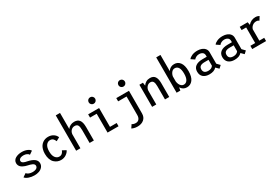

<svg xmlns="http://www.w3.org/2000/svg" viewBox="107 -2186 5487 3764"><g transform="rotate(-30 2850.0 -304.0)"><path d="M284.5 11Q216.5 11 158.8 -9.8Q101 -30.5 75.5 -63.5L152 -116Q168.5 -92 205 -77.8Q241.5 -63.5 285 -63.5Q337.5 -63.5 370.5 -83Q403.5 -102.5 403.5 -140Q403.5 -158 391.5 -172.8Q379.5 -187.5 357.5 -197.2Q335.5 -207 314 -213.5Q292.5 -220 264 -225.5Q236.5 -231.5 214 -239Q191.5 -246.5 167.2 -259Q143 -271.5 126.5 -286.8Q110 -302 99.2 -325Q88.5 -348 88.5 -375.5Q88.5 -409.5 106 -436.5Q123.5 -463.5 152.8 -479.5Q182 -495.5 217 -503.8Q252 -512 290.5 -512Q360.5 -512 412.8 -489.2Q465 -466.5 481 -434.5L407 -384Q395 -409 362.2 -423.8Q329.5 -438.5 292 -438.5Q263.5 -438.5 239.8 -432.5Q216 -426.5 199.2 -411.5Q182.5 -396.5 182.5 -374.5Q182.5 -357 192.2 -343.5Q202 -330 220 -321.5Q238 -313 256.2 -307.8Q274.5 -302.5 298.5 -298.5Q497.5 -257 497.5 -143Q497.5 -93 466.5 -57.2Q435.5 -21.5 388.5 -5.2Q341.5 11 284.5 11Z M1074.5 -103Q1056.5 -58.5 1005.2 -23.8Q954 11 887.5 11Q846 11 808.2 -4Q770.5 -19 738.5 -49.2Q706.5 -79.5 687.5 -131.5Q668.5 -183.5 668.5 -251Q668.5 -306 681.2 -350.8Q694 -395.5 715 -425Q736 -454.5 764.5 -474.5Q793 -494.5 823.8 -503.2Q854.5 -512 887.5 -512Q956 -512 1005.2 -479.5Q1054.5 -447 1074 -396L994 -352Q978.5 -393.5 954.2 -415Q930 -436.5 888.5 -436.5Q836.5 -436.5 801 -390.5Q765.5 -344.5 765.5 -251Q765.5 -158.5 801.2 -111.5Q837 -64.5 888.5 -64.5Q929 -64.5 954.8 -88Q980.5 -111.5 992.5 -147Z M1231 0V-800H1327.5V-436Q1352 -471.5 1390.8 -491.5Q1429.5 -511.5 1478.5 -511.5Q1556 -511.5 1594 -462.5Q1632 -413.5 1632 -304V0H1535.5V-292Q1535.5 -368.5 1515.8 -401.8Q1496 -435 1445 -435Q1399 -435 1366.2 -402.5Q1333.5 -370 1327.5 -319V0Z M1991 -625Q1960.5 -625 1939.2 -646.2Q1918 -667.5 1918 -698Q1918 -728.5 1939.2 -749.8Q1960.5 -771 1991 -771Q2022 -771 2043.2 -749.8Q2064.5 -728.5 2064.5 -698Q2064.5 -667.5 2043.2 -646.2Q2022 -625 1991 -625ZM2039 -73.5H2190.5V0H1942V-426.5H1791.5V-500H2039Z M2663.5 -625Q2633 -625 2611.8 -646.2Q2590.5 -667.5 2590.5 -698Q2590.5 -728.5 2611.8 -749.8Q2633 -771 2663.5 -771Q2694.5 -771 2715.8 -749.8Q2737 -728.5 2737 -698Q2737 -667.5 2715.8 -646.2Q2694.5 -625 2663.5 -625ZM2715 -500V10.5Q2715 97 2659.2 144.8Q2603.5 192.5 2514.5 192.5Q2469.5 192.5 2434.5 182.5Q2399.5 172.5 2385 162.5L2433.5 91Q2443.5 100 2465.5 107.8Q2487.5 115.5 2517.5 115.5Q2564.5 115.5 2591.5 82.8Q2618.5 50 2618.5 -7V-426.5H2428V-500Z M2951 0V-500H3031L3041 -429Q3065.5 -467.5 3104.5 -489.5Q3143.5 -511.5 3194 -511.5Q3270 -511.5 3304.2 -461.2Q3338.5 -411 3338.5 -314.5V0H3242V-301Q3242 -366 3224 -400.5Q3206 -435 3160.5 -435Q3115 -435 3082.8 -400.2Q3050.5 -365.5 3045 -315V0Z M3505 0V-800H3601V-433.5Q3651 -511 3742 -511Q3823.5 -511 3872 -445.5Q3920.5 -380 3920.5 -251Q3920.5 -122 3870 -55.5Q3819.5 11 3736 11Q3647.5 11 3600.5 -68L3590 0ZM3711.5 -434.5Q3668 -434.5 3638.8 -398.8Q3609.5 -363 3601 -313.5V-196.5Q3606 -162 3618.8 -133.5Q3631.5 -105 3655.2 -85.2Q3679 -65.5 3709 -65.5Q3761 -65.5 3790.8 -112.5Q3820.5 -159.5 3820.5 -251Q3820.5 -343.5 3792.2 -389Q3764 -434.5 3711.5 -434.5Z M4469 13 4407 -49Q4355 11 4245.5 11Q4160 11 4109.5 -31.5Q4059 -74 4059 -155Q4059 -233 4115 -274.2Q4171 -315.5 4273.5 -315.5H4369V-346Q4369 -391 4338.8 -413.2Q4308.5 -435.5 4261 -435.5Q4225 -435.5 4193.5 -419Q4162 -402.5 4147.5 -381L4069 -433.5Q4090.5 -466 4143.5 -489Q4196.5 -512 4266.5 -512Q4320.5 -512 4364.2 -495.5Q4408 -479 4435.2 -444.8Q4462.5 -410.5 4462.5 -363V-104.5L4525.5 -39.5ZM4261.5 -60.5Q4299.5 -60.5 4327.2 -74.8Q4355 -89 4369 -112.5V-245.5H4282Q4217.5 -245.5 4185 -223.8Q4152.5 -202 4152.5 -153.5Q4152.5 -60.5 4261.5 -60.5Z M5039 13 4977 -49Q4925 11 4815.5 11Q4730 11 4679.5 -31.5Q4629 -74 4629 -155Q4629 -233 4685 -274.2Q4741 -315.5 4843.5 -315.5H4939V-346Q4939 -391 4908.8 -413.2Q4878.5 -435.5 4831 -435.5Q4795 -435.5 4763.5 -419Q4732 -402.5 4717.5 -381L4639 -433.5Q4660.5 -466 4713.5 -489Q4766.5 -512 4836.5 -512Q4890.5 -512 4934.2 -495.5Q4978 -479 5005.2 -444.8Q5032.5 -410.5 5032.5 -363V-104.5L5095.5 -39.5ZM4831.5 -60.5Q4869.5 -60.5 4897.2 -74.8Q4925 -89 4939 -112.5V-245.5H4852Q4787.5 -245.5 4755 -223.8Q4722.5 -202 4722.5 -153.5Q4722.5 -60.5 4831.5 -60.5Z M5420 -73.5H5530.5V0H5217V-73.5H5326V-426.5H5222.5V-500H5402L5414.5 -433.5Q5443.5 -470 5486.8 -491Q5530 -512 5580 -512Q5609.5 -512 5633.2 -504Q5657 -496 5666 -489L5618.5 -411.5Q5611.5 -418.5 5594.2 -425.5Q5577 -432.5 5555 -432.5Q5506 -432.5 5469.5 -404Q5433 -375.5 5420 -330.5Z"/></g></svg>

Font: League Mono Narrow
Style: Regular
Weight: 400
Width: 3
Designer: Tyler Finck
Foundry: The League of Moveable Type / Tyler Finck
Version: Version 2.210